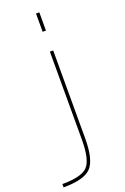

<svg xmlns="http://www.w3.org/2000/svg" viewBox="-202 -804 707 1089"><g transform="rotate(-20 151.5 -260.0)"><path d="M-19 230V210Q96 210 133.5 171.5Q171 133 171 10V-520H191V10Q191 140 148 185Q105 230 -19 230ZM171 -640V-750H191V-640Z"/></g></svg>

Font: Mplus 1p Thin
Style: Regular
Weight: 250
Version: Version 1.061